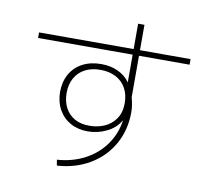

<svg xmlns="http://www.w3.org/2000/svg" viewBox="-81 -844 1027 931"><g transform="rotate(10 432.0 -378.0)"><path d="M534.7 -277.3Q511.7 -236.8 467.3 -215.6Q422.9 -194.3 375 -194.3Q326.2 -194.3 289.1 -215.1Q252 -235.8 231.2 -273.4Q210.4 -311 210 -360.4Q210.4 -410.6 231.9 -448.5Q253.4 -486.3 292.7 -506.8Q332 -527.3 383.8 -527.3Q430.2 -527.3 466.8 -510.3Q503.4 -493.2 525.4 -461.9V-598.6H59.6V-626H525.4V-751H556.6V-626H805.7V-598.6H556.6V-394.5Q567.4 -355 567.4 -322.3Q567.4 -234.9 528.1 -164.8Q488.8 -94.7 418.2 -52.7Q347.7 -10.7 256.8 -4.9L252 -33.2Q327.1 -38.1 388.2 -70.3Q449.2 -102.5 487.3 -156.2Q525.4 -210 534.7 -277.3ZM528.3 -360.4Q528.3 -402.3 510.7 -433.8Q493.2 -465.3 460.7 -482.2Q428.2 -499 384.8 -499Q341.3 -499 309.3 -482.2Q277.3 -465.3 259.8 -434.1Q242.2 -402.8 242.2 -360.4Q242.2 -318.8 258.8 -287.4Q275.4 -255.9 306.2 -239Q336.9 -222.2 377.9 -222.7Q415 -222.2 449.5 -236.3Q483.9 -250.5 506.1 -281.5Q528.3 -312.5 528.3 -360.4Z"/></g></svg>

Font: Pretendard GOV Thin
Style: Regular
Weight: 100
Designer: Base glyphs from Inter by Rasmus Andersson; Hangeul glyphs from Noto Sans CJK(Source Han Sans) by Jang Soo-young and Kan
Foundry: Kil Hyung-jin
Version: Version 1.309